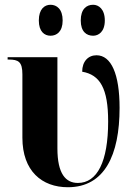

<svg xmlns="http://www.w3.org/2000/svg" viewBox="-20 -776 577 806"><path d="M371 -626C394 -626 420 -643 420 -690C420 -738 394 -756 371 -756C343 -756 319 -738 319 -690C319 -643 343 -626 371 -626ZM192 -626C218 -626 243 -643 243 -690C243 -738 218 -756 192 -756C167 -756 143 -738 143 -690C143 -643 167 -626 192 -626ZM265 10C419 10 482 -125 482 -323C482 -465 447 -544 385 -544C350 -544 325 -518 325 -475C400 -462 434 -405 434 -266C434 -97 388 -8 307 -8C256 -8 221 -46 221 -153V-536H12V-526H17C57 -526 74 -517 74 -464V-198C74 -58 156 10 265 10Z"/></svg>

Font: Noto Serif Display Condensed Extra
Style: Regular
Weight: 800
Width: 3
Designer: Monotype Design Team
Foundry: Monotype Imaging Inc.
Version: Version 1.900